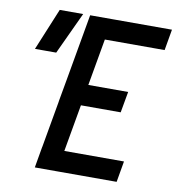

<svg xmlns="http://www.w3.org/2000/svg" viewBox="-79 -764 770 835"><g transform="rotate(10 306.5 -346.5)"><path d="M129.9 0 252 -693.4H349.6L227.5 0ZM129.9 0 146 -92.8H507.3L491.2 0ZM182.6 -300.8 199.2 -393.6H472.7L456.1 -300.8ZM235.8 -600.6 252 -693.4H613.3L597.2 -600.6ZM41 -507.8 117.7 -693.4H221.2L134.8 -507.8Z"/></g></svg>

Font: Cascadia Mono NF
Style: Italic
Weight: 400
Italic angle: -10°
Monospace: yes
Designer: Aaron Bell
Foundry: Saja Typeworks
Version: Version 2404.023